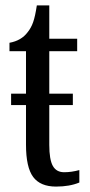

<svg xmlns="http://www.w3.org/2000/svg" viewBox="-20 -679 331 709"><path d="M273 -51V-5Q237 10 187 10Q129 10 102.5 -25.5Q76 -61 76 -145V-291H21V-333H76V-490H15V-521Q59 -529 82 -560Q95 -576 102.5 -597.5Q110 -619 116 -659H162V-536H265V-490H162V-333H249V-291H162V-144Q162 -90 175 -66.5Q188 -43 217 -43Q244 -43 273 -51Z"/></svg>

Font: Noto Serif Cond
Style: Regular
Weight: 400
Width: 3
Designer: Monotype Design Team
Foundry: Monotype Imaging Inc.
Version: Version 1.001